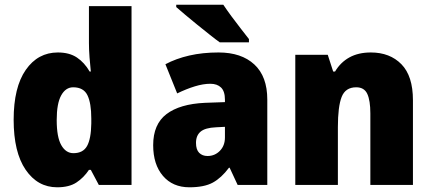

<svg xmlns="http://www.w3.org/2000/svg" viewBox="-20 -879 1833 816"><path d="M223 -83Q140 -83 89 -157.5Q38 -232 38 -370Q38 -508 89.5 -582Q141 -656 226 -656Q275 -656 307 -634.5Q339 -613 361 -575H366Q363 -602 360.5 -635Q358 -668 358 -696V-853H539V-93H400L366 -157H358Q336 -124 305 -103.5Q274 -83 223 -83ZM292 -228Q333 -228 350 -258.5Q367 -289 368 -354V-375Q368 -441 351.5 -474.5Q335 -508 291 -508Q259 -508 240 -473.5Q221 -439 221 -369Q221 -296 240.5 -262Q260 -228 292 -228Z M909 -656Q1006 -656 1061 -605Q1116 -554 1116 -456V-93H990L956 -166H953Q921 -123 884.5 -103Q848 -83 785 -83Q714 -83 672.5 -131.5Q631 -180 631 -262Q631 -351 687.5 -394Q744 -437 851 -442L936 -445V-455Q936 -491 919.5 -507Q903 -523 874 -523Q844 -523 808 -512Q772 -501 733 -482L683 -606Q728 -630 784.5 -643Q841 -656 909 -656ZM898 -338Q852 -336 832.5 -319.5Q813 -303 813 -272Q813 -243 826.5 -229.5Q840 -216 862 -216Q893 -216 914.5 -238Q936 -260 936 -295V-340ZM929 -859Q943 -838 963.5 -810Q984 -782 1004.5 -756Q1025 -730 1038 -713V-699H914Q897 -711 872 -731Q847 -751 819.5 -773Q792 -795 768 -815.5Q744 -836 729 -849V-859Z M1556 -656Q1637 -656 1686 -606Q1735 -556 1735 -453V-93H1554V-397Q1554 -452 1541 -480Q1528 -508 1494 -508Q1448 -508 1432 -467Q1416 -426 1416 -339V-93H1235V-646H1373L1396 -575H1404Q1427 -614 1465 -635Q1503 -656 1556 -656Z"/></svg>

Font: Noto Sans Telugu UI SemiCondensed Black
Style: Regular
Weight: 900
Width: 4
Designer: Jelle Bosma - Monotype Design Team
Foundry: Monotype Imaging Inc.
Version: Version 2.005; ttfautohint (v1.8.4.7-5d5b)